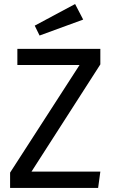

<svg xmlns="http://www.w3.org/2000/svg" viewBox="-20 -931 562 951"><path d="M477 -612 136 -81H477L466 0H30V-76L374 -609H66V-689H477ZM392 -834 176 -755 152 -804 352 -911Z"/></svg>

Font: FiraGO
Style: Regular
Weight: 400
Designer: bBox Type
Foundry: bBox Type GmbH
Version: Version 1.001;April 20, 2020;FontCreator 12.0.0.2555 64-bit